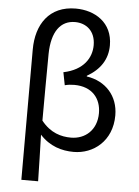

<svg xmlns="http://www.w3.org/2000/svg" viewBox="-66 -894 832 1152"><g transform="rotate(5 350.0 -318.0)"><path d="M107 -576V208H208C206 114 204 23 201 -72C260 -7 333 14 405 14C523 14 635 -71 635 -226C635 -343 559 -427 444 -444V-448C524 -494 566 -558 566 -642C566 -779 459 -844 343 -844C184 -844 107 -729 107 -576ZM536 -231C536 -129 467 -70 381 -70C323 -70 257 -87 202 -157C202 -291 203 -423 204 -558C206 -694 259 -763 346 -763C412 -763 469 -721 469 -634C469 -559 423 -482 302 -457L317 -380C336 -385 355 -387 374 -387C482 -387 536 -319 536 -231Z"/></g></svg>

Font: Kawkab Mono Light
Style: Bold
Weight: 400
Monospace: yes
Designer: Abdullah Arif
Foundry: Abdullah Arif
Version: Version 1.000;PS 000.500;hotconv 1.0.88;makeotf.lib2.5.64775